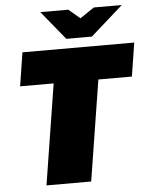

<svg xmlns="http://www.w3.org/2000/svg" viewBox="-60 -949 780 998"><g transform="rotate(-5 330.5 -450.0)"><path d="M377.5 -750H310.8L188.3 -900H334.2L393.3 -850L467.5 -900H613.3L444.2 -750ZM50 -525 77.5 -700H660.8L633.3 -525H458.3L375 0H141.7L225 -525Z"/></g></svg>

Font: BoonTook
Style: Italic
Weight: 400
Italic angle: -9°
Designer: Sungsit Sawaiwan
Foundry: FontUni
Version: Version 3.0